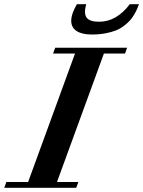

<svg xmlns="http://www.w3.org/2000/svg" viewBox="-74 -889 678 909"><path d="M360.8 -725.6Q314 -725.6 288.6 -742.2Q263.2 -758.8 263.2 -790.5Q263.2 -822.8 290 -869.1H334Q321.8 -824.7 336.2 -805.4Q350.6 -786.1 395.5 -786.1Q477.5 -786.1 540.5 -869.1H584Q578.6 -855 574.2 -844.7Q569.8 -834.5 560.3 -818.4Q550.8 -802.2 540 -790.8Q529.3 -779.3 512 -766.1Q494.6 -752.9 473.9 -744.6Q453.1 -736.3 424.1 -731Q395 -725.6 360.8 -725.6ZM-53.7 0 -43.9 -27.3H59.1L281.2 -635.7H177.2L187.5 -663.1H527.8L518.1 -635.7H418L195.8 -27.3H296.9L287.1 0Z"/></svg>

Font: Elstob 18pt
Style: Bold Italic
Weight: 700
Italic angle: -20°
Designer: Peter S. Baker
Version: Version 1.015